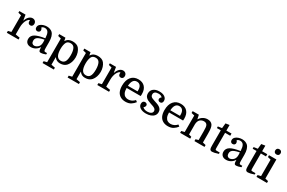

<svg xmlns="http://www.w3.org/2000/svg" viewBox="174 -2361 6183 4138"><g transform="rotate(30 3265.5 -292.0)"><path d="M335 -477Q332 -479 328.5 -480Q325 -481 321 -481Q310 -481 296 -469Q282 -457 269.5 -439Q257 -421 248 -400Q234 -366 226 -327Q218 -288 218 -242V-65L326 -46V0H34V-46L111 -65V-480L34 -499V-540H188L210 -408H214Q237 -476 276 -513Q315 -550 362 -550Q401 -550 427 -525.5Q453 -501 453 -460Q453 -430 436.5 -410Q420 -390 392 -390Q361 -390 345.5 -407.5Q330 -425 330 -450Q330 -456 330.5 -461Q331 -466 335 -477Z M498 -117Q498 -197 572 -242Q646 -287 813 -312Q809 -368 802 -399Q795 -430 784 -450Q771 -475 748 -488Q725 -501 696 -501Q670 -501 649 -491.5Q628 -482 621 -466Q635 -457 641 -441.5Q647 -426 647 -413Q647 -388 629 -372Q611 -356 584 -356Q558 -356 541.5 -373.5Q525 -391 525 -420Q525 -462 554 -491Q583 -520 628 -535Q673 -550 718 -550Q761 -550 796.5 -537Q832 -524 856 -502Q923 -437 923 -281V-141Q923 -92 929.5 -73Q936 -54 958 -54H1003V-19Q925 10 882 10Q851 10 840 -12.5Q829 -35 829 -99H825Q794 -48 743 -19Q692 10 633 10Q570 10 534 -24Q498 -58 498 -117ZM682 -53Q707 -53 736 -67.5Q765 -82 785 -107Q800 -125 808 -152Q816 -179 816 -216Q816 -231 815 -247Q814 -263 812 -278Q735 -262 691.5 -244Q648 -226 629.5 -201Q611 -176 611 -140Q611 -97 631 -75Q651 -53 682 -53Z M1211 115 1308 134V180H1027V134L1104 115V-475L1027 -494V-540H1181L1196 -463Q1228 -513 1268.5 -531.5Q1309 -550 1360 -550Q1411 -550 1452.5 -535Q1494 -520 1520 -487Q1550 -449 1567.5 -395.5Q1585 -342 1585 -280Q1585 -216 1565.5 -159.5Q1546 -103 1513 -65Q1457 0 1352 0Q1309 0 1274.5 -16.5Q1240 -33 1211 -74ZM1210 -279Q1210 -222 1219 -179Q1228 -136 1244 -110Q1260 -85 1283.5 -71Q1307 -57 1342 -57Q1375 -57 1398.5 -69.5Q1422 -82 1437 -104Q1454 -129 1462 -173Q1470 -217 1470 -271Q1470 -327 1461 -370.5Q1452 -414 1436 -442Q1420 -468 1397 -480.5Q1374 -493 1339 -493Q1306 -493 1282 -481.5Q1258 -470 1244 -447Q1229 -421 1219.5 -379Q1210 -337 1210 -279Z M1835 115 1932 134V180H1651V134L1728 115V-475L1651 -494V-540H1805L1820 -463Q1852 -513 1892.5 -531.5Q1933 -550 1984 -550Q2035 -550 2076.5 -535Q2118 -520 2144 -487Q2174 -449 2191.5 -395.5Q2209 -342 2209 -280Q2209 -216 2189.5 -159.5Q2170 -103 2137 -65Q2081 0 1976 0Q1933 0 1898.5 -16.5Q1864 -33 1835 -74ZM1834 -279Q1834 -222 1843 -179Q1852 -136 1868 -110Q1884 -85 1907.5 -71Q1931 -57 1966 -57Q1999 -57 2022.5 -69.5Q2046 -82 2061 -104Q2078 -129 2086 -173Q2094 -217 2094 -271Q2094 -327 2085 -370.5Q2076 -414 2060 -442Q2044 -468 2021 -480.5Q1998 -493 1963 -493Q1930 -493 1906 -481.5Q1882 -470 1868 -447Q1853 -421 1843.5 -379Q1834 -337 1834 -279Z M2587 -477Q2584 -479 2580.5 -480Q2577 -481 2573 -481Q2562 -481 2548 -469Q2534 -457 2521.5 -439Q2509 -421 2500 -400Q2486 -366 2478 -327Q2470 -288 2470 -242V-65L2578 -46V0H2286V-46L2363 -65V-480L2286 -499V-540H2440L2462 -408H2466Q2489 -476 2528 -513Q2567 -550 2614 -550Q2653 -550 2679 -525.5Q2705 -501 2705 -460Q2705 -430 2688.5 -410Q2672 -390 2644 -390Q2613 -390 2597.5 -407.5Q2582 -425 2582 -450Q2582 -456 2582.5 -461Q2583 -466 2587 -477Z M3214 -261H2865Q2865 -190 2885 -143Q2904 -101 2937.5 -81.5Q2971 -62 3013 -62Q3059 -62 3099.5 -81.5Q3140 -101 3171 -137L3210 -107Q3175 -59 3122 -24.5Q3069 10 2987 10Q2917 10 2864 -19.5Q2811 -49 2783 -106Q2768 -137 2761 -175Q2754 -213 2754 -256Q2754 -396 2818.5 -473Q2883 -550 2996 -550Q3101 -550 3159 -486.5Q3217 -423 3217 -311Q3217 -301 3216.5 -291.5Q3216 -282 3214 -261ZM2992 -491Q2877 -491 2866 -315H3106V-346Q3106 -416 3076 -453.5Q3046 -491 2992 -491Z M3502 -41Q3556 -41 3591.5 -62.5Q3627 -84 3627 -123Q3627 -154 3605 -173.5Q3583 -193 3550.5 -205Q3518 -217 3485 -227Q3444 -240 3406 -258Q3368 -276 3344 -308Q3320 -340 3320 -391Q3320 -463 3372.5 -506.5Q3425 -550 3519 -550Q3603 -550 3652.5 -515Q3702 -480 3702 -421Q3702 -389 3686.5 -370.5Q3671 -352 3643 -352Q3617 -352 3601 -366.5Q3585 -381 3585 -402Q3585 -421 3595 -436.5Q3605 -452 3621 -459Q3606 -479 3582.5 -489Q3559 -499 3523 -499Q3467 -499 3439.5 -478Q3412 -457 3412 -418Q3412 -389 3425.5 -371.5Q3439 -354 3465 -342.5Q3491 -331 3528 -319Q3564 -308 3598.5 -295.5Q3633 -283 3661.5 -264.5Q3690 -246 3707 -219Q3724 -192 3724 -152Q3724 -101 3694.5 -64.5Q3665 -28 3614 -9Q3563 10 3498 10Q3408 10 3354 -26Q3300 -62 3300 -122Q3300 -157 3317 -177Q3334 -197 3363 -197Q3387 -197 3405 -183Q3423 -169 3423 -146Q3423 -127 3412 -110Q3401 -93 3387 -85Q3399 -67 3429 -54Q3459 -41 3502 -41Z M4269 -261H3920Q3920 -190 3940 -143Q3959 -101 3992.5 -81.5Q4026 -62 4068 -62Q4114 -62 4154.5 -81.5Q4195 -101 4226 -137L4265 -107Q4230 -59 4177 -24.5Q4124 10 4042 10Q3972 10 3919 -19.5Q3866 -49 3838 -106Q3823 -137 3816 -175Q3809 -213 3809 -256Q3809 -396 3873.5 -473Q3938 -550 4051 -550Q4156 -550 4214 -486.5Q4272 -423 4272 -311Q4272 -301 4271.5 -291.5Q4271 -282 4269 -261ZM4047 -491Q3932 -491 3921 -315H4161V-346Q4161 -416 4131 -453.5Q4101 -491 4047 -491Z M4424 -65V-475L4347 -494V-540H4501L4523 -440H4527Q4557 -491 4608 -520.5Q4659 -550 4717 -550Q4800 -550 4840 -496Q4860 -468 4868.5 -417.5Q4877 -367 4877 -281V-65L4954 -46V0H4703V-46L4770 -65V-278Q4770 -341 4766.5 -373.5Q4763 -406 4754 -425Q4743 -450 4721.5 -461.5Q4700 -473 4671 -473Q4616 -473 4576 -438Q4535 -400 4531 -322V-65L4598 -46V0H4347V-46Z M4982 -485V-526L5079 -540L5092 -665L5186 -679V-540H5314V-485H5186V-138Q5186 -104 5187 -91.5Q5188 -79 5191 -71Q5194 -64 5202 -61.5Q5210 -59 5228 -59H5298V-25Q5246 -7 5207 1.5Q5168 10 5145 10Q5100 10 5087 -27Q5083 -39 5081 -58Q5079 -77 5079 -114V-485Z M5358 -117Q5358 -197 5432 -242Q5506 -287 5673 -312Q5669 -368 5662 -399Q5655 -430 5644 -450Q5631 -475 5608 -488Q5585 -501 5556 -501Q5530 -501 5509 -491.5Q5488 -482 5481 -466Q5495 -457 5501 -441.5Q5507 -426 5507 -413Q5507 -388 5489 -372Q5471 -356 5444 -356Q5418 -356 5401.5 -373.5Q5385 -391 5385 -420Q5385 -462 5414 -491Q5443 -520 5488 -535Q5533 -550 5578 -550Q5621 -550 5656.5 -537Q5692 -524 5716 -502Q5783 -437 5783 -281V-141Q5783 -92 5789.5 -73Q5796 -54 5818 -54H5863V-19Q5785 10 5742 10Q5711 10 5700 -12.5Q5689 -35 5689 -99H5685Q5654 -48 5603 -19Q5552 10 5493 10Q5430 10 5394 -24Q5358 -58 5358 -117ZM5542 -53Q5567 -53 5596 -67.5Q5625 -82 5645 -107Q5660 -125 5668 -152Q5676 -179 5676 -216Q5676 -231 5675 -247Q5674 -263 5672 -278Q5595 -262 5551.5 -244Q5508 -226 5489.5 -201Q5471 -176 5471 -140Q5471 -97 5491 -75Q5511 -53 5542 -53Z M5872 -485V-526L5969 -540L5982 -665L6076 -679V-540H6204V-485H6076V-138Q6076 -104 6077 -91.5Q6078 -79 6081 -71Q6084 -64 6092 -61.5Q6100 -59 6118 -59H6188V-25Q6136 -7 6097 1.5Q6058 10 6035 10Q5990 10 5977 -27Q5973 -39 5971 -58Q5969 -77 5969 -114V-485Z M6324 -475 6247 -494V-540H6431V-65L6508 -46V0H6247V-46L6324 -65ZM6311 -698Q6311 -728 6329 -746Q6347 -764 6377 -764Q6408 -764 6426 -746Q6444 -728 6444 -698Q6444 -669 6426.5 -651Q6409 -633 6377 -633Q6346 -633 6328.5 -650.5Q6311 -668 6311 -698Z"/></g></svg>

Font: Domine Medium
Style: Regular
Weight: 500
Designer: Pablo Impallari, Rodrigo Fuenzalida, Brenda Gallo
Foundry: Pablo Impallari, Rodrigo Fuenzalida, Brenda Gallo
Version: Version 2.000